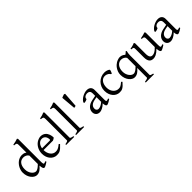

<svg xmlns="http://www.w3.org/2000/svg" viewBox="233 -2116 3709 3709"><g transform="rotate(-45 2087.0 -261.5)"><path d="M363.8 -132.8V-356.4Q347.7 -384.3 318.4 -399.7Q289.1 -415 253.9 -415Q222.7 -415 196.8 -403.6Q170.9 -392.1 152.1 -369.1Q133.3 -346.2 122.8 -312Q112.3 -277.8 112.3 -231.9Q112.3 -190.4 124.3 -156.7Q136.2 -123 154.8 -99.4Q173.3 -75.7 195.6 -62.7Q217.8 -49.8 237.8 -49.8Q254.4 -49.8 270.5 -56.4Q286.6 -63 302.5 -74Q318.4 -85 333.5 -98.9Q348.6 -112.8 363.8 -127.4ZM513.2 -41Q490.7 -25.9 473.4 -15.4Q456.1 -4.9 443.1 1.7Q430.2 8.3 420.9 11.5Q411.6 14.6 404.8 14.6Q388.7 14.6 378.4 -7.3Q368.2 -29.3 364.7 -82.5Q346.2 -60.1 327.9 -42Q309.6 -23.9 290.3 -11.5Q271 1 249.5 7.8Q228 14.6 203.1 14.6Q175.8 14.6 147 -1.2Q118.2 -17.1 94 -46.9Q69.8 -76.7 54.4 -119.6Q39.1 -162.6 39.1 -216.8Q39.1 -244.6 46.6 -274.4Q54.2 -304.2 68.4 -332Q82.5 -359.9 103 -384.8Q123.5 -409.7 148.9 -428.5Q174.3 -447.3 204.6 -458Q234.9 -468.8 269 -468.8Q292 -468.8 314.7 -463.1Q337.4 -457.5 363.8 -438V-622.1Q363.8 -648.9 362.3 -664.8Q360.8 -680.7 354 -689.2Q347.2 -697.8 333 -700.9Q318.8 -704.1 293 -706.1V-725.1Q333 -730.5 364.7 -739.5Q396.5 -748.5 421.9 -756.8L437 -742.2V-124Q437 -106.9 437.7 -94.7Q438.5 -82.5 439.9 -74.2Q441.4 -65.9 443.4 -60.5Q445.3 -55.2 448.2 -51.8Q452.6 -46.4 465.1 -48.6Q477.5 -50.8 506.8 -62L513.2 -41Z M762.2 -418Q737.3 -418 716.3 -408.2Q695.3 -398.4 679 -380.9Q662.6 -363.3 651.6 -338.4Q640.6 -313.5 635.7 -283.2H844.2Q855.5 -283.2 859.1 -286.9Q862.8 -290.5 862.8 -300.8Q862.8 -309.6 861.3 -321.8Q859.9 -334 855.7 -346.9Q851.6 -359.9 844.5 -372.6Q837.4 -385.3 826.2 -395.3Q814.9 -405.3 799.1 -411.6Q783.2 -418 762.2 -418ZM942.9 -272Q934.1 -262.2 919.4 -253.9Q904.8 -245.6 889.2 -239.3H632.3V-237.8Q632.3 -201.2 642.3 -167.2Q652.3 -133.3 670.9 -107.2Q689.5 -81.1 716.3 -65.4Q743.2 -49.8 776.9 -49.8Q792 -49.8 806.4 -51.5Q820.8 -53.2 837.4 -59.8Q854 -66.4 874.3 -79.6Q894.5 -92.8 921.9 -115.2Q928.2 -111.8 932.9 -105.5Q937.5 -99.1 939.9 -95.2Q907.2 -59.6 882.6 -37.8Q857.9 -16.1 836.2 -4.4Q814.5 7.3 793.2 11Q772 14.6 747.1 14.6Q709.5 14.6 675.5 -1.5Q641.6 -17.6 615.7 -47.1Q589.8 -76.7 574.5 -118.4Q559.1 -160.2 559.1 -211.9Q559.1 -244.6 566.4 -276.4Q573.7 -308.1 587.6 -336.4Q601.6 -364.7 621.6 -388.7Q641.6 -412.6 667 -430.2Q677.7 -437.5 691.2 -444.6Q704.6 -451.7 719.2 -457Q733.9 -462.4 748.3 -465.6Q762.7 -468.8 775.9 -468.8Q808.1 -468.8 832.8 -460Q857.4 -451.2 876 -436.3Q894.5 -421.4 907.2 -401.6Q919.9 -381.8 928 -359.9Q936 -337.9 939.5 -315.2Q942.9 -292.5 942.9 -272Z M1011.2 0V-21Q1032.2 -24.4 1046.4 -28.1Q1060.5 -31.7 1068.8 -35.4Q1077.1 -39.1 1080.8 -43Q1084.5 -46.9 1084.5 -50.8V-632.8Q1084.5 -654.8 1081.5 -667Q1078.6 -679.2 1070.8 -685.3Q1063 -691.4 1049.8 -693.6Q1036.6 -695.8 1016.1 -698.2V-717.8Q1051.3 -724.6 1080.6 -732.9Q1109.9 -741.2 1140.1 -756.8L1157.7 -740.2V-50.8Q1157.7 -43.5 1174.3 -35.6Q1190.9 -27.8 1231 -21V0Z M1282.2 0V-21Q1303.2 -24.4 1317.4 -28.1Q1331.5 -31.7 1339.8 -35.4Q1348.1 -39.1 1351.8 -43Q1355.5 -46.9 1355.5 -50.8V-632.8Q1355.5 -654.8 1352.5 -667Q1349.6 -679.2 1341.8 -685.3Q1334 -691.4 1320.8 -693.6Q1307.6 -695.8 1287.1 -698.2V-717.8Q1322.3 -724.6 1351.6 -732.9Q1380.9 -741.2 1411.1 -756.8L1428.7 -740.2V-50.8Q1428.7 -43.5 1445.3 -35.6Q1461.9 -27.8 1502 -21V0Z M1674.8 -407.2Q1670.9 -405.3 1665.3 -403.3Q1659.7 -401.4 1653.3 -399.9Q1647 -398.4 1640.4 -397.7Q1633.8 -397 1627.9 -397L1602.1 -696.3Q1607.4 -699.2 1617.7 -703.4Q1627.9 -707.5 1638.9 -711.4Q1649.9 -715.3 1659.7 -718.5Q1669.4 -721.7 1674.8 -722.7L1695.8 -712.4Z M1945.8 -48.8Q1975.1 -48.8 2008.1 -63.7Q2041 -78.6 2078.1 -110.8V-238.3L2020 -227.1Q1986.8 -221.2 1962.6 -210Q1938.5 -198.7 1922.9 -183.6Q1907.2 -168.5 1899.9 -150.1Q1892.6 -131.8 1892.6 -111.8Q1892.6 -92.3 1898.4 -80.1Q1904.3 -67.9 1912.8 -60.8Q1921.4 -53.7 1930.4 -51.3Q1939.5 -48.8 1945.8 -48.8ZM2226.1 -40Q2184.6 -11.2 2157.5 1.7Q2130.4 14.6 2116.7 14.6Q2100.6 14.6 2089.8 -7.8Q2079.1 -30.3 2078.1 -69.8Q2056.2 -47.9 2034.2 -31.7Q2012.2 -15.6 1991.2 -5.4Q1970.2 4.9 1951.4 9.8Q1932.6 14.6 1917 14.6Q1899.4 14.6 1880.9 8.8Q1862.3 2.9 1847.4 -9.8Q1832.5 -22.5 1822.8 -42.5Q1813 -62.5 1813 -90.8Q1813 -119.6 1823.5 -145.8Q1834 -171.9 1854.7 -193.4Q1875.5 -214.8 1906.2 -230.7Q1937 -246.6 1978 -254.9L2078.1 -274.9V-342.8Q2078.1 -359.4 2074.2 -373.8Q2070.3 -388.2 2061 -398.7Q2051.8 -409.2 2035.9 -414.8Q2020 -420.4 1996.1 -419.9Q1980.5 -419.4 1965.3 -414.6Q1950.2 -409.7 1939 -400.9Q1927.7 -392.1 1921.4 -380.1Q1915 -368.2 1916.5 -353.5Q1917 -349.1 1906.5 -343.5Q1896 -337.9 1881.6 -333.5Q1867.2 -329.1 1853.3 -326.7Q1839.4 -324.2 1833.5 -325.7L1826.7 -344.7Q1837.9 -369.1 1860.8 -391.6Q1883.8 -414.1 1913.3 -431.2Q1942.9 -448.2 1975.8 -458.5Q2008.8 -468.8 2039.6 -468.8Q2093.3 -468.8 2122.3 -440.7Q2151.4 -412.6 2151.4 -362.3V-86.9Q2151.4 -66.4 2156.7 -57.6Q2162.1 -48.8 2170.9 -48.8Q2177.7 -48.8 2188.5 -51.3Q2199.2 -53.7 2218.8 -62L2226.1 -40Z M2643.1 -92.8Q2611.3 -55.2 2587.2 -33.9Q2563 -12.7 2542.5 -1.7Q2522 9.3 2502.4 12Q2482.9 14.6 2460 14.6Q2424.3 14.6 2390.4 -1.2Q2356.4 -17.1 2330.1 -46.9Q2303.7 -76.7 2287.8 -119.6Q2272 -162.6 2272 -216.8Q2272 -269.5 2291.3 -315.4Q2310.5 -361.3 2344 -395.3Q2377.4 -429.2 2422.9 -449Q2468.3 -468.8 2521 -468.8Q2537.1 -468.8 2554 -466.1Q2570.8 -463.4 2586.2 -458.3Q2601.6 -453.1 2614.5 -446Q2627.4 -439 2635.7 -430.2Q2636.7 -424.3 2634.3 -413.6Q2631.8 -402.8 2627.4 -390.9Q2623 -378.9 2617.7 -367.9Q2612.3 -356.9 2607.9 -350.1L2589.8 -355Q2585.9 -363.8 2577.1 -374Q2568.4 -384.3 2554.4 -393.6Q2540.5 -402.8 2521.2 -408.9Q2502 -415 2477.1 -415Q2451.2 -415 2427.5 -403.6Q2403.8 -392.1 2385.5 -369.1Q2367.2 -346.2 2356.2 -312Q2345.2 -277.8 2345.2 -231.9Q2345.2 -190.4 2357.7 -156.7Q2370.1 -123 2390.9 -99.4Q2411.6 -75.7 2438.7 -62.7Q2465.8 -49.8 2495.1 -49.8Q2508.8 -49.8 2520.5 -51Q2532.2 -52.2 2546.1 -58.1Q2560.1 -64 2578.4 -76.7Q2596.7 -89.4 2624 -112.8L2643.1 -92.8Z M2907.7 -49.8Q2924.3 -49.8 2940.4 -56.4Q2956.5 -63 2972.4 -74Q2988.3 -85 3003.4 -98.9Q3018.6 -112.8 3033.7 -127.4V-356.4Q3017.6 -384.3 2988.3 -400.1Q2959 -416 2923.8 -416Q2896.5 -416 2871.1 -404.3Q2845.7 -392.6 2825.9 -369.6Q2806.2 -346.7 2794.2 -312.3Q2782.2 -277.8 2782.2 -231.9Q2782.2 -190.4 2794.2 -156.7Q2806.2 -123 2824.7 -99.4Q2843.3 -75.7 2865.5 -62.7Q2887.7 -49.8 2907.7 -49.8ZM2950.7 234.4V213.4Q2996.6 206.5 3015.1 199Q3033.7 191.4 3033.7 183.1V-81.1Q3015.1 -58.6 2997.1 -41Q2979 -23.4 2959.7 -11Q2940.4 1.5 2919.2 8.1Q2897.9 14.6 2873 14.6Q2845.7 14.6 2816.9 -1.2Q2788.1 -17.1 2763.9 -46.9Q2739.7 -76.7 2724.4 -119.6Q2709 -162.6 2709 -216.8Q2709 -259.8 2722.7 -295.9Q2736.3 -332 2756.1 -360.1Q2775.9 -388.2 2798.3 -407.7Q2820.8 -427.2 2837.9 -437Q2865.7 -452.1 2893.1 -460.4Q2920.4 -468.8 2939 -468.8Q2952.1 -468.8 2965.3 -467Q2978.5 -465.3 2992.2 -460.4Q3005.9 -455.6 3020.5 -446.8Q3035.2 -438 3051.8 -423.3Q3059.1 -427.7 3066.9 -433.8Q3074.7 -439.9 3082 -446Q3089.4 -452.1 3095.9 -458.3Q3102.5 -464.4 3106.9 -468.8L3122.1 -454.1Q3122.1 -454.1 3119.6 -446Q3117.2 -438 3114.5 -424.1Q3111.8 -410.2 3109.4 -391.1Q3106.9 -372.1 3106.9 -350.1V183.1Q3106.9 190.9 3122.1 198.7Q3137.2 206.5 3174.8 213.4V234.4Z M3707 -40Q3689 -28.3 3672.4 -18.3Q3655.8 -8.3 3641.6 -1Q3627.4 6.3 3616.7 10.5Q3606 14.6 3600.1 14.6Q3583 14.6 3572.3 -8.1Q3561.5 -30.8 3558.6 -81.1Q3528.3 -50.8 3503.2 -32Q3478 -13.2 3456.8 -2.9Q3435.5 7.3 3417.7 11Q3399.9 14.6 3384.3 14.6Q3361.3 14.6 3340.3 8.3Q3319.3 2 3303.2 -14.9Q3287.1 -31.7 3277.6 -61Q3268.1 -90.3 3268.1 -136.2V-347.2Q3268.1 -370.6 3266.6 -383.5Q3265.1 -396.5 3259 -403.1Q3252.9 -409.7 3240.2 -412.1Q3227.5 -414.6 3205.1 -417V-436.5Q3222.7 -438.5 3238 -441.4Q3253.4 -444.3 3267.8 -448.2Q3282.2 -452.1 3296.9 -457.3Q3311.5 -462.4 3327.6 -468.8L3341.3 -449.7V-163.1Q3341.3 -128.9 3346.4 -106Q3351.6 -83 3361.1 -69.3Q3370.6 -55.7 3384.5 -49.8Q3398.4 -43.9 3416 -43.9Q3431.6 -43.9 3448 -48.6Q3464.4 -53.2 3481.7 -63.2Q3499 -73.2 3518.1 -89.1Q3537.1 -105 3558.6 -127.9V-347.2Q3558.6 -369.1 3556.4 -382.3Q3554.2 -395.5 3546.9 -402.8Q3539.6 -410.2 3526.1 -413.1Q3512.7 -416 3490.2 -417V-436.5Q3525.4 -440.9 3557.6 -450.2Q3589.8 -459.5 3617.2 -468.8L3631.8 -449.7V-124Q3631.8 -93.8 3634 -74.7Q3636.2 -55.7 3643.1 -50.8Q3648.9 -46.9 3663.1 -49.1Q3677.2 -51.3 3702.1 -62L3707 -40Z M3886.7 -48.8Q3916 -48.8 3949 -63.7Q3981.9 -78.6 4019 -110.8V-238.3L3960.9 -227.1Q3927.7 -221.2 3903.6 -210Q3879.4 -198.7 3863.8 -183.6Q3848.1 -168.5 3840.8 -150.1Q3833.5 -131.8 3833.5 -111.8Q3833.5 -92.3 3839.4 -80.1Q3845.2 -67.9 3853.8 -60.8Q3862.3 -53.7 3871.3 -51.3Q3880.4 -48.8 3886.7 -48.8ZM4167 -40Q4125.5 -11.2 4098.4 1.7Q4071.3 14.6 4057.6 14.6Q4041.5 14.6 4030.8 -7.8Q4020 -30.3 4019 -69.8Q3997.1 -47.9 3975.1 -31.7Q3953.1 -15.6 3932.1 -5.4Q3911.1 4.9 3892.3 9.8Q3873.5 14.6 3857.9 14.6Q3840.3 14.6 3821.8 8.8Q3803.2 2.9 3788.3 -9.8Q3773.4 -22.5 3763.7 -42.5Q3753.9 -62.5 3753.9 -90.8Q3753.9 -119.6 3764.4 -145.8Q3774.9 -171.9 3795.7 -193.4Q3816.4 -214.8 3847.2 -230.7Q3877.9 -246.6 3918.9 -254.9L4019 -274.9V-342.8Q4019 -359.4 4015.1 -373.8Q4011.2 -388.2 4002 -398.7Q3992.7 -409.2 3976.8 -414.8Q3960.9 -420.4 3937 -419.9Q3921.4 -419.4 3906.2 -414.6Q3891.1 -409.7 3879.9 -400.9Q3868.7 -392.1 3862.3 -380.1Q3856 -368.2 3857.4 -353.5Q3857.9 -349.1 3847.4 -343.5Q3836.9 -337.9 3822.5 -333.5Q3808.1 -329.1 3794.2 -326.7Q3780.3 -324.2 3774.4 -325.7L3767.6 -344.7Q3778.8 -369.1 3801.8 -391.6Q3824.7 -414.1 3854.2 -431.2Q3883.8 -448.2 3916.7 -458.5Q3949.7 -468.8 3980.5 -468.8Q4034.2 -468.8 4063.2 -440.7Q4092.3 -412.6 4092.3 -362.3V-86.9Q4092.3 -66.4 4097.7 -57.6Q4103 -48.8 4111.8 -48.8Q4118.7 -48.8 4129.4 -51.3Q4140.1 -53.7 4159.7 -62L4167 -40Z"/></g></svg>

Font: Gentium
Style: Regular
Weight: 400
Designer: J. Victor Gaultney
Version: Version 1.03; 2011; OFL 1.1 release